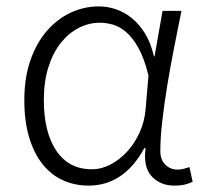

<svg xmlns="http://www.w3.org/2000/svg" viewBox="-20 -567 642 600"><path d="M257 13Q213 13 176 -4Q139 -21 112.5 -54.5Q86 -88 71 -138Q56 -188 56 -254Q56 -324 75 -378.5Q94 -433 126.5 -470.5Q159 -508 201 -527.5Q243 -547 289 -547Q315 -547 341 -538.5Q367 -530 390.5 -511.5Q414 -493 432.5 -463.5Q451 -434 461 -391H463L488 -533H547Q536 -478 524 -417.5Q512 -357 502.5 -298.5Q493 -240 487 -187.5Q481 -135 481 -95Q481 -68 496.5 -52.5Q512 -37 535 -37Q544 -37 554 -39.5Q564 -42 572 -45L582 1Q572 6 558.5 9.5Q545 13 525 13Q481 13 454 -16Q427 -45 435 -104H431Q367 13 257 13ZM267 -38Q297 -38 325.5 -53Q354 -68 377.5 -93.5Q401 -119 416.5 -153.5Q432 -188 435 -226L444 -331Q431 -384 413 -416.5Q395 -449 374.5 -466.5Q354 -484 333 -490Q312 -496 292 -496Q258 -496 226.5 -480Q195 -464 170.5 -433.5Q146 -403 131.5 -358Q117 -313 117 -254Q117 -154 156 -96Q195 -38 267 -38Z"/></svg>

Font: Kinto Sans Light
Style: Regular
Weight: 300
Designer: Authors: Ryoko NISHIZUKA  (kana & ideographs); Paul D. Hunt (Latin, Greek & Cyrillic); Wenlong ZHANG  (bopomofo); Sandol
Foundry: Adobe Systems Incorporated, ookami Inc.
Version: Version 0.001